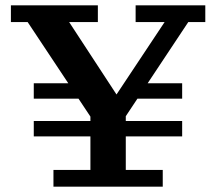

<svg xmlns="http://www.w3.org/2000/svg" viewBox="-20 -702 812 722"><path d="M107 -189V-247H665V-189ZM107 -331V-389H284L324 -331ZM460 -331 500 -389H665V-331ZM325 -256 84 -619H21V-682H348V-619H240L431 -327H405L599 -619H490V-682H752V-619H688L447 -256ZM181 0V-63H320V-335H453V-63H592V0Z"/></svg>

Font: Montagu Slab 120pt Medium
Style: Regular
Weight: 500
Designer: Florian Karsten
Foundry: Florian Karsten
Version: Version 1.000